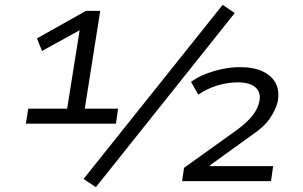

<svg xmlns="http://www.w3.org/2000/svg" viewBox="-20 -750 1253 795"><path d="M87 -238 97 -300H258L313 -645L343 -643L154 -539L133 -591L336 -705H395L331 -300H469L460 -238ZM377 25 326 -9 902 -730 952 -696ZM734 0 742 -55 961 -212Q1004 -244 1026 -272Q1048 -300 1054 -331Q1061 -368 1037.5 -388.5Q1014 -409 964 -409Q922 -409 878.5 -395.5Q835 -382 801 -358L771 -411Q798 -431 832 -444Q866 -457 902 -464.5Q938 -472 973 -472Q1030 -472 1067.5 -454.5Q1105 -437 1121.5 -405.5Q1138 -374 1130 -329Q1121 -294 1097 -259Q1073 -224 1022 -190L850 -66L848 -62H1111L1102 0Z"/></svg>

Font: Nunito Sans 7pt SemiExpanded
Style: Italic
Weight: 400
Width: 6
Italic angle: -9°
Designer: Vernon Adams
Foundry: Vernon Adams
Version: Version 3.101;gftools[0.9.27]